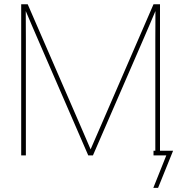

<svg xmlns="http://www.w3.org/2000/svg" viewBox="-20 -748 872 924"><path d="M82 0V-727.5H113.3L364.7 -148.4Q377.4 -118.7 390.4 -88.9Q403.3 -59.1 416 -29.3Q428.7 -59.1 441.9 -88.9Q455.1 -118.7 467.8 -148.4L718.8 -727.5H750V0H727.5V-554.7Q727.5 -589.8 727.8 -624.8Q728 -659.7 728 -694.8Q713.4 -659.7 698.2 -624.8Q683.1 -589.8 668 -554.7L427.2 0H404.8L164.1 -554.7Q148.9 -589.8 133.8 -624.8Q118.7 -659.7 104 -694.8Q104 -659.7 104.2 -624.8Q104.5 -589.8 104.5 -554.7V0ZM717.8 156.2 780.3 0H718.8V-22.5H813L740.7 156.2Z"/></svg>

Font: Inter Display Thin
Style: Regular
Weight: 100
Designer: Rasmus Andersson
Foundry: rsms
Version: Version 4.000;git-a52131595